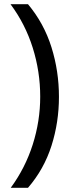

<svg xmlns="http://www.w3.org/2000/svg" viewBox="-20 -734 340 912"><path d="M260 -274Q260 -153 224.5 -41.5Q189 70 113 158H31Q100 64 135.5 -47.5Q171 -159 171 -275Q171 -394 135.5 -507Q100 -620 30 -714H113Q189 -623 224.5 -509.5Q260 -396 260 -274Z"/></svg>

Font: Noto Sans Mongolian
Style: Regular
Weight: 400
Designer: Monotype Design Team
Foundry: Monotype Imaging Inc.
Version: Version 3.001; ttfautohint (v1.8.4.7-5d5b)